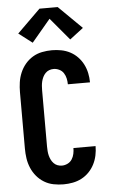

<svg xmlns="http://www.w3.org/2000/svg" viewBox="-64 -1022 628 1071"><g transform="rotate(-5 250.0 -486.0)"><path d="M248 8Q220 8 192 2.5Q164 -3 140 -17.5Q116 -32 98 -53.5Q80 -75 69 -101Q58 -127 54 -154.5Q50 -182 50 -210V-525Q50 -553 54 -580.5Q58 -608 69 -634Q80 -660 98 -681.5Q116 -703 140 -717.5Q164 -732 192 -737.5Q220 -743 248 -743Q274 -743 300 -738Q326 -733 349 -721Q372 -709 390.5 -690Q409 -671 421 -647.5Q433 -624 438.5 -598Q444 -572 444 -546H320Q320 -562 316.5 -578.5Q313 -595 304 -609Q295 -623 279.5 -630.5Q264 -638 248 -638Q235 -638 223 -633.5Q211 -629 202 -619.5Q193 -610 187.5 -598.5Q182 -587 179 -575Q176 -563 175 -550Q174 -537 174 -525V-210Q174 -198 175 -185Q176 -172 179 -160Q182 -148 187.5 -136.5Q193 -125 202 -115.5Q211 -106 223 -101.5Q235 -97 248 -97Q264 -97 279.5 -104.5Q295 -112 304 -126Q313 -140 316.5 -156.5Q320 -173 320 -189H444Q444 -163 438.5 -137Q433 -111 421 -87.5Q409 -64 390.5 -45Q372 -26 349 -14Q326 -2 300 3Q274 8 248 8ZM145 -794 69 -852 199 -980H301L431 -852L355 -794L250 -919Z"/></g></svg>

Font: Iosevka SS04 Extrabold
Style: Regular
Weight: 800
Monospace: yes
Designer: Belleve Invis
Foundry: Belleve Invis
Version: Version 19.0.0; ttfautohint (v1.8.4)